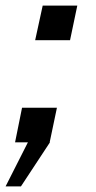

<svg xmlns="http://www.w3.org/2000/svg" viewBox="-49 -510 344 688"><path d="M228 -490 202 -366H77L104 -490ZM155 -124 129 0H130L26 158H-29L51 0H5L30 -124Z"/></svg>

Font: Decalotype Medium Italic
Style: Regular
Weight: 500
Italic angle: -12°
Designer: Alfredo Marco Pradil
Foundry: Alfredo Marco Pradil
Version: Version 1.0